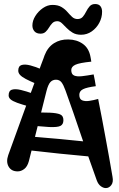

<svg xmlns="http://www.w3.org/2000/svg" viewBox="-20 -888 605 978"><path d="M22 -98Q29 -117.5 46 -164.2Q63 -211 85 -271.8Q107 -332.5 129 -393Q131 -397.5 132.5 -402Q134 -406.5 135.5 -410.8Q137 -415 138.5 -419.5Q141 -425.5 143.2 -431.8Q145.5 -438 147.5 -444Q153.5 -460 159 -475.2Q164.5 -490.5 169.5 -504.5Q171.5 -509 173 -513.2Q174.5 -517.5 176 -521.8Q177.5 -526 179 -530Q181.5 -537.5 184.2 -544.2Q187 -551 189 -557.5Q197 -578.5 201.8 -591.2Q206.5 -604 207 -606Q223 -647.5 255 -667.8Q287 -688 328 -687Q371 -686.5 402 -664.5Q433 -642.5 441 -598Q442 -592 443.2 -586Q444.5 -580 445 -574Q385 -568 364 -558.2Q343 -548.5 343 -531Q343 -509.5 357.8 -503.2Q372.5 -497 398.2 -500Q424 -503 457 -509Q460 -494 463 -479Q466 -464 468 -449Q421.5 -443 402.8 -433.5Q384 -424 384 -405Q384 -383 398.5 -377Q413 -371 435 -374.2Q457 -377.5 480 -384Q490 -334 499.5 -284Q509 -234 518 -184.5Q527 -135 536 -85.8Q545 -36.5 553 12Q558.5 39.5 547 54.8Q535.5 70 519 70Q506.5 70 493.5 60.5Q480.5 51 473 31Q432.5 -81 392.5 -200.2Q352.5 -319.5 314 -426Q303.5 -455.5 293.2 -468.8Q283 -482 265 -482Q248 -482 236.8 -470Q225.5 -458 217 -425Q194 -336 171.5 -244Q149 -152 127 -67Q119.5 -39.5 103.5 -27.2Q87.5 -15 70 -15Q38 -15 24 -39.2Q10 -63.5 22 -98ZM123 -251 142 -314Q165.5 -315 188.2 -315Q211 -315 234 -314Q268.5 -312.5 285.8 -305.5Q303 -298.5 303 -276Q303 -254.5 288 -246.8Q273 -239 230 -241Q203 -242.5 176.2 -245.2Q149.5 -248 123 -251ZM133 -122Q110 -125 96 -134.5Q82 -144 82 -159Q82 -182.5 100.2 -188.5Q118.5 -194.5 144 -192Q209.5 -187 281.2 -180.2Q353 -173.5 424 -166L444 -90Q360 -97.5 280.2 -105.8Q200.5 -114 133 -122ZM165 -461Q131.5 -475 111.2 -485.8Q91 -496.5 82 -506.5Q73 -516.5 73 -528Q73 -551.5 90 -556.8Q107 -562 134.8 -554.8Q162.5 -547.5 193.5 -534ZM130 -345Q90.5 -356 67.2 -364.5Q44 -373 34 -381.8Q24 -390.5 24 -402Q24 -426 41 -431.2Q58 -436.5 86.2 -429.8Q114.5 -423 148 -411ZM411 -246 396 -321Q421.5 -325.5 437.2 -325.2Q453 -325 460 -314.2Q467 -303.5 467 -277Q467 -258.5 453 -253.5Q439 -248.5 411 -246ZM447 -86 432 -166Q458 -171.5 473.5 -170.5Q489 -169.5 496 -157.5Q503 -145.5 503 -118Q503 -98 489 -92.8Q475 -87.5 447 -86ZM186.5 -716.5Q166 -716.5 155.5 -728.5Q145 -740.5 145 -758Q145 -782.5 160 -806.5Q175 -830.5 198.5 -846.8Q222 -863 247 -863Q275.5 -863 293.2 -852.2Q311 -841.5 323.2 -827.2Q335.5 -813 347.2 -802Q359 -791 375 -791Q392 -791 401.8 -802.5Q411.5 -814 419 -829.2Q426.5 -844.5 436.8 -856Q447 -867.5 464.5 -867.5Q483 -867.5 491.5 -856.5Q500 -845.5 500 -828Q500 -798.5 485.8 -771.8Q471.5 -745 447.2 -728Q423 -711 393 -711Q367.5 -711 350 -721.5Q332.5 -732 319.5 -745.5Q306.5 -759 295.5 -769.5Q284.5 -780 272 -780Q256.5 -780 247 -770.5Q237.5 -761 230 -748.2Q222.5 -735.5 212.5 -726Q202.5 -716.5 186.5 -716.5Z"/></svg>

Font: Kablammo
Style: Regular
Weight: 400
Designer: Travis Kochel, Lizy Gershenzon, Daria Petrova, Ethan Cohen
Foundry: Vectro Type Foundry
Version: Version 1.002